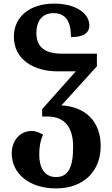

<svg xmlns="http://www.w3.org/2000/svg" viewBox="-20 -793 621 1066"><path d="M291 253C445 253 539 157 539 18C539 -118 456 -200 321 -208L518 -425V-495H324C230 -495 182 -531 182 -610C182 -678 216 -720 277 -720C344 -720 374 -675 374 -587C438 -587 476 -606 476 -652C476 -717 404 -773 280 -773C153 -773 57 -706 57 -589C57 -460 171 -397 298 -397H401L214 -187V-146H244C340 -146 386 -85 386 22C386 136 359 190 291 190C224 190 198 134 198 66C198 19 204 -10 219 -46C195 -59 176 -66 156 -66C91 -66 45 -12 45 58C45 169 140 253 291 253Z"/></svg>

Font: Noto Serif Georgian Bold
Style: Regular
Weight: 700
Designer: Monotype Design Team, Akaki Razmadze
Foundry: Google LLC
Version: Version 2.003